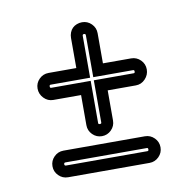

<svg xmlns="http://www.w3.org/2000/svg" viewBox="-53 -542 479 483"><g transform="rotate(-10 186.5 -300.0)"><path d="M152 -232V-309H81Q67 -309 57 -319.5Q47 -330 47 -344Q47 -358 57 -368Q67 -378 81 -378H152V-455Q152 -462 154.5 -468.5Q157 -475 161.5 -479.5Q166 -484 172.5 -486.5Q179 -489 186 -489Q200 -489 210 -479Q220 -469 220 -455V-378H292Q306 -378 316 -368Q326 -358 326 -344Q326 -330 316 -319.5Q306 -309 292 -309H220V-232Q220 -218 210 -208Q200 -198 186 -198Q172 -198 162 -208Q152 -218 152 -232ZM81 -348Q78 -348 78 -344Q78 -340 81 -340H182V-232Q182 -229 186 -229Q190 -229 190 -232V-340H292Q295 -340 295 -344Q295 -348 292 -348H190V-455Q190 -459 186 -459Q182 -459 182 -455V-348ZM292 -111H84Q70 -111 60 -121Q50 -131 50 -145Q50 -159 60 -169Q70 -179 84 -179H292Q306 -179 316 -169Q326 -159 326 -145Q326 -131 316 -121Q306 -111 292 -111ZM84 -149Q80 -149 80 -145Q80 -141 84 -141H292Q295 -141 295 -145Q295 -149 292 -149Z"/></g></svg>

Font: Soda Fountain
Style: InlineOblique
Weight: 400
Version: Version 1.0